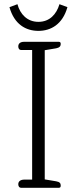

<svg xmlns="http://www.w3.org/2000/svg" viewBox="-20 -894 365 914"><path d="M163 -747C222 -747 278 -778 301 -860L263 -874C249 -826 216 -790 163 -790C110 -790 76 -826 63 -874L25 -860C48 -778 103 -747 163 -747ZM80 0H260C268 0 269 -5 269 -11C269 -21 265 -28 247 -31L193 -40V-655L247 -664C263 -667 269 -674 269 -684C269 -690 268 -695 260 -695H95C77 -695 67 -687 67 -673C67 -663 72 -656 80 -656H133V-39H96C78 -39 67 -31 67 -17C67 -7 72 0 80 0Z"/></svg>

Font: Maitree Light
Style: Regular
Weight: 300
Designer: CadsonDemak Team
Foundry: CadsonDemak
Version: Version 1.000;PS 001.000;hotconv 1.0.88;makeotf.lib2.5.64775